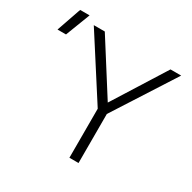

<svg xmlns="http://www.w3.org/2000/svg" viewBox="-306 -897 1058 1058"><g transform="rotate(30 223.0 -367.5)"><path d="M266 0V-312L17 -700H87L297 -369L505 -700H573L324 -312V0ZM-144 -579 -90 -735H-30L-90 -579Z"/></g></svg>

Font: Geologica Roman Thin
Style: Regular
Weight: 250
Designer: Sindre Bremnes, Frode Helland
Foundry: Monokrom Skriftforlag AS
Version: Version 1.010;gftools[0.9.28]